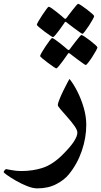

<svg xmlns="http://www.w3.org/2000/svg" viewBox="-91 -699 539 1022"><path d="M368.2 -34.2Q368.2 35.2 344.2 104.7Q320.3 174.3 275.4 229Q251 259.3 208 281.5Q165 303.7 107.4 303.7Q84 303.7 53.7 291.7Q23.4 279.8 -5.1 263.4Q-33.7 247.1 -52.5 233.6Q-71.3 220.2 -71.3 217.3Q-71.3 213.4 -66.4 207.3Q-61.5 201.2 -58.1 201.2Q-56.2 201.2 -30.5 206.3Q-4.9 211.4 22 211.4Q84.5 211.4 137 194.1Q189.5 176.8 242.2 124.5Q284.2 82.5 302.5 54Q320.8 25.4 320.8 7.3Q320.8 -6.8 305.2 -28.8Q289.6 -50.8 268.8 -74.2Q248 -97.7 232.4 -115.7Q216.8 -133.8 216.8 -139.6Q216.8 -148.9 225.6 -170.7Q234.4 -192.4 246.3 -216.8Q258.3 -241.2 267.8 -259Q277.3 -276.9 278.8 -278.8Q299.8 -253.4 320.3 -213.1Q340.8 -172.9 354.5 -126.2Q368.2 -79.6 368.2 -34.2ZM410.2 -613.3Q410.2 -609.4 402.1 -594.7Q394 -580.1 382.6 -562.5Q371.1 -544.9 361.1 -532Q351.1 -519 347.7 -519Q345.7 -519 333 -527.8Q320.3 -536.6 304.9 -548.1Q289.6 -559.6 277.6 -568.8Q265.6 -578.1 265.1 -578.6Q260.3 -583 256.8 -583Q254.9 -583 251.5 -576.7Q251 -576.2 242.9 -564.5Q234.9 -552.7 224.1 -538.1Q213.4 -523.4 203.9 -512.5Q194.3 -501.5 190.9 -501.5Q188.5 -501.5 175.3 -510.3Q162.1 -519 145.8 -531.2Q129.4 -543.5 117.2 -554Q105 -564.5 105 -566.9Q105 -570.8 113.5 -585.7Q122.1 -600.6 134 -618.7Q146 -636.7 155.8 -649.9Q165.5 -663.1 168 -663.1Q172.9 -663.1 185.3 -654.3Q197.8 -645.5 212.4 -633.8Q227.1 -622.1 237.8 -613Q248.5 -604 249 -603Q254.4 -598.6 256.3 -598.6Q259.8 -598.6 265.1 -606Q265.6 -606.9 273.9 -618.2Q282.2 -629.4 293.2 -643.3Q304.2 -657.2 313.2 -668Q322.3 -678.7 324.7 -678.7Q328.6 -678.7 342 -669.9Q355.5 -661.1 371.3 -648.9Q387.2 -636.7 398.7 -626.5Q410.2 -616.2 410.2 -613.3ZM427.7 -446.8Q427.7 -443.4 419.7 -428.5Q411.6 -413.6 400.1 -396Q388.7 -378.4 378.7 -365.7Q368.7 -353 365.7 -353Q363.3 -353 350.6 -361.8Q337.9 -370.6 322.5 -382.1Q307.1 -393.6 295.2 -402.8Q283.2 -412.1 282.7 -412.6Q277.8 -416.5 274.4 -416.5Q272.5 -416.5 269 -410.6Q268.6 -410.2 260.5 -398.4Q252.4 -386.7 241.7 -372.1Q231 -357.4 221.4 -346.2Q211.9 -335 208.5 -335Q206.1 -335 192.9 -344Q179.7 -353 163.3 -365.2Q147 -377.4 134.8 -387.7Q122.6 -397.9 122.6 -400.9Q122.6 -404.8 131.1 -419.7Q139.6 -434.6 151.6 -452.4Q163.6 -470.2 173.6 -483.4Q183.6 -496.6 186 -496.6Q190.4 -496.6 203.1 -487.8Q215.8 -479 230.2 -467.5Q244.6 -456.1 255.4 -446.8Q266.1 -437.5 266.6 -437Q272 -432.6 273.9 -432.6Q277.8 -432.6 282.7 -439.9Q283.2 -440.9 291.5 -451.9Q299.8 -462.9 310.8 -477.1Q321.8 -491.2 330.8 -502Q339.8 -512.7 342.3 -512.7Q346.2 -512.7 359.9 -503.7Q373.5 -494.6 389.2 -482.7Q404.8 -470.7 416.3 -460.2Q427.7 -449.7 427.7 -446.8Z"/></svg>

Font: Scheherazade New
Style: Bold
Weight: 700
Designer: SIL International
Foundry: SIL International
Version: Version 4.000